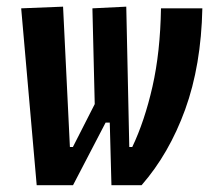

<svg xmlns="http://www.w3.org/2000/svg" viewBox="-20 -542 626 562"><path d="M306.2 0 301.3 -183.1H289.1L193.8 0H87.4L42 -517.6L164.6 -522.5L184.6 -111.8H193.4L257.3 -237.3L250.5 -517.6L349.6 -522.5L358.4 -111.8H367.2Q403.3 -187.5 426.3 -288.6Q449.2 -389.6 451.2 -517.6H572.3Q568.8 -350.6 522 -221.4Q475.1 -92.3 394.5 0Z"/></svg>

Font: Cascadia Mono NF SemiBold
Style: Italic
Weight: 600
Italic angle: -10°
Monospace: yes
Designer: Aaron Bell
Foundry: Saja Typeworks
Version: Version 2404.023; ttfautohint (v1.8.4)